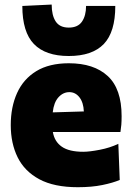

<svg xmlns="http://www.w3.org/2000/svg" viewBox="-20 -786 566 821"><path d="M312.5 14.5Q211.5 14.5 148.2 -19.5Q85 -53.5 55.5 -113.2Q26 -173 26 -251Q26 -328.5 53 -388.2Q80 -448 135.2 -481.8Q190.5 -515.5 274.5 -515.5Q381.5 -515.5 440.8 -460.8Q500 -406 500 -289.5Q500 -268.5 498.8 -252.8Q497.5 -237 495 -221.5H206Q213 -180.5 244.2 -158.8Q275.5 -137 336 -137Q362.5 -137 406.5 -145.5Q450.5 -154 486 -171L492 -16.5Q462.5 -4 417.5 5.2Q372.5 14.5 312.5 14.5ZM276.5 -392Q250 -392 230 -370Q210 -348 205.5 -305.5L338.5 -309.5Q337 -347.5 319.8 -369.8Q302.5 -392 276.5 -392ZM274 -546.5Q174.5 -546.5 125 -597.8Q75.5 -649 75.5 -760.5L201 -766.5Q201 -720.5 218.2 -694.2Q235.5 -668 274 -668Q313 -668 330.5 -693.5Q348 -719 348 -760.5H473Q473 -649 423.8 -597.8Q374.5 -546.5 274 -546.5Z"/></svg>

Font: Commissioner ExtraBold
Style: Regular
Weight: 800
Designer: Kostas Bartsokas
Foundry: Kostas Bartsokas
Version: Version 1.000; ttfautohint (v1.8.3)